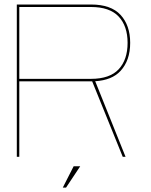

<svg xmlns="http://www.w3.org/2000/svg" viewBox="-20 -695 670 851"><path d="M54.5 0V-675H383.5Q472 -675 514.5 -628.8Q557 -582.5 557 -505Q557 -427.5 514.5 -381Q476.5 -339.5 402 -335L536.5 0H524L388.5 -334.5Q386 -334.5 383.5 -334.5H65.5V0ZM65.5 -345.5H383Q466.5 -345.5 506 -388Q545.5 -430.5 545.5 -505Q545.5 -579.5 505.8 -621.8Q466 -664 383 -664H65.5ZM258.3 136.5 306.4 42H335.5L272.7 136.5Z"/></svg>

Font: Anybody ExtraExpanded Thin
Style: Regular
Weight: 100
Width: 8
Designer: Tyler Finck
Foundry: Etcetera Type Company
Version: Version 1.010; ttfautohint (v1.8.3) -l 8 -r 50 -G 200 -x 14 